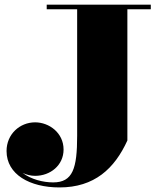

<svg xmlns="http://www.w3.org/2000/svg" viewBox="-20 -770 680 820"><path d="M179.5 -750V-730.5H309.5V-190C309.5 -50.5 291 9 207 9C163.5 9 113 -4 76.5 -31.5C93.5 -23.5 111.5 -19 130 -19C194.5 -19 251.5 -63.5 251.5 -131.5C251.5 -202.5 190 -247.5 130 -247.5C64.5 -247.5 8 -197 8 -125C8 -25 107 30.5 234 30.5C383 30.5 469 -49.5 524 -170V-730.5H624V-750Z"/></svg>

Font: Bodoni* 11pt Fatface
Style: Regular
Weight: 900
Version: Version 2.3